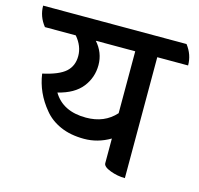

<svg xmlns="http://www.w3.org/2000/svg" viewBox="-137 -720 873 842"><g transform="rotate(15 299.0 -299.0)"><path d="M640 -529H500V20Q466 20 433 7.5Q400 -5 400 -21V-133Q344 -100 282 -100Q220 -100 174 -120.5Q128 -141 100 -176Q43 -244 31 -329Q104 -345 134 -372Q164 -399 164 -444Q164 -489 130 -529H-10Q-42 -569 -42 -618H609Q640 -578 640 -529ZM400 -529H221Q260 -485 260 -428.5Q260 -372 225.5 -328Q191 -284 117 -266Q161 -192 266 -192Q350 -192 400 -248Z"/></g></svg>

Font: Karma SemiBold
Style: Regular
Weight: 600
Designer: Joana Correia
Foundry: Indian Type Foundry
Version: Version 1.202;PS 1.0;hotconv 1.0.78;makeotf.lib2.5.61930; tt